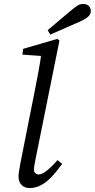

<svg xmlns="http://www.w3.org/2000/svg" viewBox="-20 -937 479 970"><path d="M130.2 13.1C200.6 13.1 250.9 -50 293.8 -109.2L270.6 -128.3C230.8 -82.4 197.1 -55.6 176.3 -55.6C163.3 -55.6 151.4 -63.5 151.4 -79.5C151.4 -89.5 154.4 -110.3 160.4 -137.1L280.4 -732.3L269.3 -740.4L97.2 -690.3L93.2 -661L210.4 -652.7L191.4 -683.8C182.4 -614.7 169.3 -545.6 155.3 -476.6L82.9 -111.7C76.7 -77 73.6 -58.6 73.6 -45.2C73.6 -6.1 98.7 13.1 130.2 13.1ZM220.8 -784.6 234 -762.3C284.1 -784.2 334.2 -806.2 384.4 -828.2C432.4 -850.1 438.6 -865.4 438.6 -882.5C438.6 -903.6 421.5 -916.9 402.1 -916.9C377.1 -916.9 366.9 -907 333.8 -879.9C295.8 -847.9 258.8 -816.7 220.8 -784.6Z"/></svg>

Font: Source Serif Variable
Style: Italic
Weight: 389
Italic angle: -12°
Designer: Frank Grießhammer
Foundry: Adobe Systems Incorporated
Version: Version 3.001;hotconv 1.0.111;makeotfexe 2.5.65597